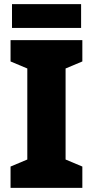

<svg xmlns="http://www.w3.org/2000/svg" viewBox="-20 -908 448 928"><path d="M378 0H31V-103L112 -137V-577L31 -611V-714H378V-611L297 -577V-137L378 -103ZM372 -888V-773H38V-888Z"/></svg>

Font: Noto Sans Lao UI SemCond Blk
Style: Regular
Weight: 900
Width: 4
Designer: Monotype Design Team
Foundry: Monotype Imaging Inc.
Version: Version 2.000; ttfautohint (v1.8.4.7-5d5b)